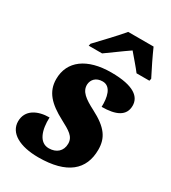

<svg xmlns="http://www.w3.org/2000/svg" viewBox="-189 -863 864 970"><g transform="rotate(30 243.5 -378.0)"><path d="M133 -619 130 -606H208C244 -631 287 -664 334 -696C354 -672 393 -628 409 -606H484L487 -619C467 -657 433 -727 416 -766H268C229 -719 168 -657 133 -619ZM191 10C358 10 435 -58 435 -175C435 -243 405 -288 312 -336C254 -366 219 -391 221 -433C223 -461 243 -485 282 -485C332 -485 343 -424 341 -371C424 -371 474 -395 474 -454C474 -504 432 -546 297 -546C157 -546 72 -484 72 -378C72 -304 117 -258 200 -214C256 -184 288 -167 288 -125C288 -82 258 -56 214 -56C157 -56 137 -121 140 -193C72 -193 12 -164 12 -97C12 -29 83 10 191 10Z"/></g></svg>

Font: Noto Serif Condensed Black
Style: Italic
Weight: 900
Width: 3
Italic angle: -12°
Designer: Monotype Design Team
Foundry: Monotype Imaging Inc.
Version: Version 2.013